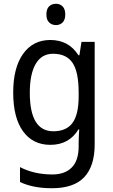

<svg xmlns="http://www.w3.org/2000/svg" viewBox="-20 -758 599 1018"><path d="M247 -546Q294 -546 331.5 -526.5Q369 -507 396 -465H401L412 -536H482V8Q482 122 427 181Q372 240 255 240Q155 240 86 207V128Q161 167 258 167Q324 167 360.5 130Q397 93 397 19V0Q397 -14 398 -36Q399 -58 400 -72H396Q346 10 247 10Q154 10 102 -62Q50 -134 50 -267Q50 -399 102.5 -472.5Q155 -546 247 -546ZM261 -473Q201 -473 169.5 -419.5Q138 -366 138 -266Q138 -62 263 -62Q332 -62 364.5 -106.5Q397 -151 397 -246V-268Q397 -377 364.5 -425Q332 -473 261 -473ZM277 -738Q298 -738 312 -724Q326 -710 326 -681Q326 -653 312 -639Q298 -625 277 -625Q255 -625 240.5 -639Q226 -653 226 -681Q226 -710 240 -724Q254 -738 277 -738Z"/></svg>

Font: Noto Sans Kannada SemiCondensed
Style: Regular
Weight: 400
Width: 4
Designer: Jelle Bosma - Monotype Design Team
Foundry: Monotype Imaging Inc.
Version: Version 2.005; ttfautohint (v1.8.4.7-5d5b)